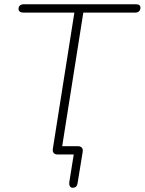

<svg xmlns="http://www.w3.org/2000/svg" viewBox="-20 -725 679 901"><path d="M321 156Q312 156 308 149Q304 142 305 131L326 0H251Q238 0 232 -7Q226 -14 228 -27L329 -666H89Q79 -666 73 -670.5Q67 -675 67 -683Q67 -694 74 -699.5Q81 -705 91 -705H617Q628 -705 633.5 -701Q639 -697 639 -689Q639 -678 632.5 -672Q626 -666 615 -666H371L269 -21L250 -39H345Q358 -39 364 -32Q370 -25 368 -12L344 135Q341 156 321 156Z"/></svg>

Font: Nunito Variable Extra Light
Style: Italic
Weight: 200
Italic angle: -9°
Designer: Vernon Adams
Foundry: Vernon Adams
Version: Version 3.602